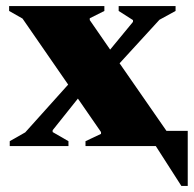

<svg xmlns="http://www.w3.org/2000/svg" viewBox="-20 -480 637 631"><path d="M12 0V-16L63 -45L204 -202L54 -419L10 -444V-460H323V-444L275 -420V-414L342 -317L417 -408V-414L370 -444V-460H557V-444L504 -415L373 -272L527 -50H597V131H576L492 0H261V-16L312 -40V-46L236 -156L153 -52V-46L205 -16V0Z"/></svg>

Font: Spectral ExtraBold
Style: Regular
Weight: 800
Designer: Jean-Baptiste Levee
Foundry: Production Type
Version: Version 2.001